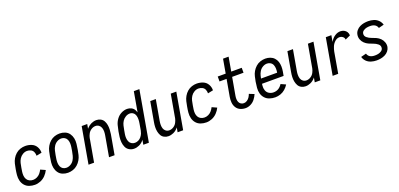

<svg xmlns="http://www.w3.org/2000/svg" viewBox="13 -1679 5474 2631"><g transform="rotate(-20 2750.0 -363.5)"><path d="M214 8Q171 8 132.5 -5.5Q94 -19 68 -49Q42 -79 32 -119Q22 -159 26 -202Q30 -245 38 -287Q44 -323 52.5 -359Q61 -395 80 -428.5Q99 -462 128.5 -488Q158 -514 194.5 -526Q231 -538 267 -538Q315 -538 358 -520.5Q401 -503 424.5 -463Q448 -423 447 -375L369 -359Q370 -388 358.5 -414.5Q347 -441 321.5 -453.5Q296 -466 267 -466Q235 -466 204.5 -448Q174 -430 155.5 -401Q137 -372 129.5 -340Q122 -308 117 -276Q112 -248 108 -219.5Q104 -191 106.5 -163Q109 -135 122.5 -111.5Q136 -88 160.5 -76Q185 -64 214 -64Q242 -64 269.5 -77Q297 -90 317 -113.5Q337 -137 350 -164L421 -132Q402 -92 370 -59Q338 -26 296.5 -9Q255 8 214 8Z M697 8Q656 8 619 -7Q582 -22 559.5 -53.5Q537 -85 529 -124Q521 -163 525.5 -204.5Q530 -246 538 -288Q544 -323 552.5 -359Q561 -395 580 -428.5Q599 -462 628.5 -488Q658 -514 694 -526Q730 -538 768 -538Q808 -538 845.5 -523Q883 -508 905.5 -476.5Q928 -445 936 -406Q944 -367 939 -325.5Q934 -284 927 -242Q921 -207 912.5 -171Q904 -135 884.5 -101.5Q865 -68 835.5 -42Q806 -16 769.5 -4Q733 8 697 8ZM698 -64Q730 -64 760.5 -81.5Q791 -99 809 -128.5Q827 -158 834.5 -189.5Q842 -221 848 -252L849 -257L850 -266L852 -275L853 -284L857 -307Q861 -335 860 -362Q859 -389 849 -413.5Q839 -438 816.5 -452Q794 -466 767 -466Q734 -466 704 -448.5Q674 -431 655.5 -401.5Q637 -372 630 -340.5Q623 -309 617 -278Q612 -250 608 -222.5Q604 -195 605 -168Q606 -141 616 -116.5Q626 -92 648 -78Q670 -64 698 -64Z M996 0 1089 -530H1170L1158 -464Q1163 -469 1167 -475Q1194 -505 1230 -521.5Q1266 -538 1304 -538Q1337 -538 1365.5 -523Q1394 -508 1409 -480.5Q1424 -453 1429.5 -421Q1435 -389 1433.5 -355.5Q1432 -322 1427 -289L1376 0H1295L1348 -301Q1353 -329 1353 -356.5Q1353 -384 1344.5 -409Q1336 -434 1315 -450Q1294 -466 1266 -466Q1233 -466 1202.5 -446Q1172 -426 1157 -395Q1142 -367 1136 -337L1135 -331V-329L1077 0Z M1660 8Q1622 8 1590 -11Q1558 -30 1543 -63.5Q1528 -97 1524.5 -134.5Q1521 -172 1526 -211Q1531 -250 1538 -289Q1546 -332 1557.5 -375Q1569 -418 1597 -456.5Q1625 -495 1667 -516.5Q1709 -538 1753 -538Q1786 -538 1814.5 -523Q1843 -508 1858 -480Q1867 -464 1873 -445L1924 -735H2005L1876 0H1795L1807 -69Q1803 -63 1798 -57Q1772 -26 1735 -9Q1698 8 1660 8ZM1698 -64Q1723 -64 1747.5 -75.5Q1772 -87 1789.5 -108.5Q1807 -130 1817 -154Q1825 -174 1829 -195L1836 -235L1846 -294Q1851 -322 1851.5 -350.5Q1852 -379 1844.5 -405.5Q1837 -432 1815.5 -449Q1794 -466 1766 -466Q1734 -466 1704 -448Q1674 -430 1655.5 -401Q1637 -372 1630 -340.5Q1623 -309 1617 -277Q1612 -250 1607.5 -222.5Q1603 -195 1604.5 -168Q1606 -141 1616 -116.5Q1626 -92 1648.5 -78Q1671 -64 1698 -64Z M2161 8Q2128 8 2099.5 -7Q2071 -22 2056 -49.5Q2041 -77 2035 -109Q2029 -141 2030.5 -174.5Q2032 -208 2038 -241L2089 -530H2170L2117 -229Q2112 -201 2112 -173.5Q2112 -146 2120 -121Q2128 -96 2149.5 -80Q2171 -64 2199 -64Q2232 -64 2262.5 -84Q2293 -104 2308 -135Q2323 -164 2329 -194L2330 -199V-201L2388 -530H2469L2376 0H2295L2307 -67Q2302 -61 2297 -55Q2271 -25 2234.5 -8.5Q2198 8 2161 8Z M2714 8Q2671 8 2632.5 -5.5Q2594 -19 2568 -49Q2542 -79 2532 -119Q2522 -159 2526 -202Q2530 -245 2538 -287Q2544 -323 2552.5 -359Q2561 -395 2580 -428.5Q2599 -462 2628.5 -488Q2658 -514 2694.5 -526Q2731 -538 2767 -538Q2815 -538 2858 -520.5Q2901 -503 2924.5 -463Q2948 -423 2947 -375L2869 -359Q2870 -388 2858.5 -414.5Q2847 -441 2821.5 -453.5Q2796 -466 2767 -466Q2735 -466 2704.5 -448Q2674 -430 2655.5 -401Q2637 -372 2629.5 -340Q2622 -308 2617 -276Q2612 -248 2608 -219.5Q2604 -191 2606.5 -163Q2609 -135 2622.5 -111.5Q2636 -88 2660.5 -76Q2685 -64 2714 -64Q2742 -64 2769.5 -77Q2797 -90 2817 -113.5Q2837 -137 2850 -164L2921 -132Q2902 -92 2870 -59Q2838 -26 2796.5 -9Q2755 8 2714 8Z M3286 8Q3245 8 3209 -8Q3173 -24 3152.5 -57Q3132 -90 3128.5 -130.5Q3125 -171 3132 -211L3176 -458H3073V-530H3189L3225 -735H3306L3270 -530H3423V-458H3257L3211 -199Q3207 -176 3207.5 -152.5Q3208 -129 3216.5 -108.5Q3225 -88 3243.5 -76Q3262 -64 3286 -64Q3310 -64 3332.5 -78.5Q3355 -93 3369.5 -115Q3384 -137 3392 -161L3465 -132Q3450 -95 3424 -62Q3398 -29 3361 -10.5Q3324 8 3286 8Z M3719 8Q3677 8 3637.5 -5Q3598 -18 3571 -47.5Q3544 -77 3533 -116.5Q3522 -156 3526 -199.5Q3530 -243 3537 -286Q3544 -322 3552 -358Q3560 -394 3579.5 -427.5Q3599 -461 3628.5 -487.5Q3658 -514 3695 -526Q3732 -538 3768 -538Q3804 -538 3837.5 -526Q3871 -514 3894.5 -489Q3918 -464 3929 -431Q3940 -398 3940.5 -361.5Q3941 -325 3935 -289L3924 -229H3609Q3608 -216 3606 -202Q3602 -166 3613.5 -133Q3625 -100 3654 -82Q3683 -64 3719 -64Q3799 -64 3846 -139L3917 -107Q3895 -72 3864 -45Q3833 -18 3795 -5Q3757 8 3719 8ZM3621 -301H3856Q3861 -329 3860.5 -357.5Q3860 -386 3850.5 -411Q3841 -436 3818 -451Q3795 -466 3767 -466Q3734 -466 3703.5 -448Q3673 -430 3654.5 -400Q3636 -370 3629 -338Q3625 -320 3621 -301Z M4161 8Q4128 8 4099.5 -7Q4071 -22 4056 -49.5Q4041 -77 4035 -109Q4029 -141 4030.5 -174.5Q4032 -208 4038 -241L4089 -530H4170L4117 -229Q4112 -201 4112 -173.5Q4112 -146 4120 -121Q4128 -96 4149.5 -80Q4171 -64 4199 -64Q4232 -64 4262.5 -84Q4293 -104 4308 -135Q4323 -164 4329 -194L4330 -199V-201L4388 -530H4469L4376 0H4295L4307 -67Q4302 -61 4297 -55Q4271 -25 4234.5 -8.5Q4198 8 4161 8Z M4556 0 4649 -530H4730L4714 -437Q4719 -446 4725 -455Q4748 -491 4785 -514.5Q4822 -538 4863 -538Q4890 -538 4915 -526Q4940 -514 4954 -491Q4968 -468 4968 -440L4893 -406Q4893 -432 4871.5 -449Q4850 -466 4823 -466Q4786 -466 4755.5 -437.5Q4725 -409 4711 -374Q4697 -340 4690 -305L4637 0Z M5197 8Q5156 8 5117 -4Q5078 -16 5050 -44Q5022 -72 5012 -110L5089 -130Q5109 -64 5197 -64Q5221 -64 5244.5 -68.5Q5268 -73 5291 -88Q5314 -103 5318 -128Q5324 -164 5294.5 -188Q5265 -212 5232 -223Q5199 -234 5167.5 -248.5Q5136 -263 5111 -287Q5086 -311 5073.5 -345Q5061 -379 5068 -415Q5073 -446 5094.5 -472Q5116 -498 5145.5 -512.5Q5175 -527 5206 -532.5Q5237 -538 5268 -538Q5309 -538 5348 -526Q5387 -514 5414.5 -486Q5442 -458 5453 -420L5376 -400Q5356 -466 5268 -466Q5244 -466 5220.5 -461.5Q5197 -457 5174 -442Q5151 -427 5147 -402Q5141 -366 5170.5 -342Q5200 -318 5233 -307Q5266 -296 5297.5 -281.5Q5329 -267 5353.5 -243Q5378 -219 5390.5 -185Q5403 -151 5397 -115Q5391 -84 5370 -58Q5349 -32 5319 -17.5Q5289 -3 5258.5 2.5Q5228 8 5197 8Z"/></g></svg>

Font: Iosevka SS08
Style: Italic
Weight: 400
Italic angle: -10°
Monospace: yes
Designer: Belleve Invis
Foundry: Belleve Invis
Version: 2.1.0; ttfautohint (v1.8.2)